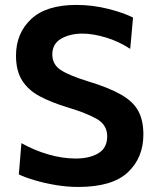

<svg xmlns="http://www.w3.org/2000/svg" viewBox="-20 -747 636 780"><path d="M297.5 12.5Q253 12.5 206.8 4.8Q160.5 -3 120.8 -14.8Q81 -26.5 56.5 -38.5L67 -165.5Q118.5 -136.5 175.8 -119.8Q233 -103 287.5 -103Q344 -103 379.8 -124.5Q415.5 -146 415.5 -193Q415.5 -240 372.5 -264.2Q329.5 -288.5 254 -311Q188 -331 141.2 -356Q94.5 -381 69.8 -420.2Q45 -459.5 45 -521Q45 -611.5 106.2 -669.2Q167.5 -727 290.5 -727Q356 -727 419.5 -711Q483 -695 520.5 -675.5L509 -548.5Q462.5 -579 409.8 -594.8Q357 -610.5 315 -610.5Q264.5 -610.5 228.5 -589.8Q192.5 -569 192.5 -526Q192.5 -485 227 -462.5Q261.5 -440 336.5 -417Q422 -391 471.2 -363Q520.5 -335 541.5 -296.8Q562.5 -258.5 562.5 -200.5Q562.5 -106 499.2 -46.8Q436 12.5 297.5 12.5Z"/></svg>

Font: Heraclito SemiBold
Style: Regular
Weight: 600
Designer: Kostas Bartsokas (font) & Cristiano Sobral (main changes)
Foundry: Kostas Bartsokas (font) & Cristiano Sobral (main changes)
Version: Version 1.00;July 8, 2020;FontCreator 13.0.0.2655 64-bit